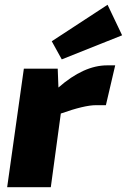

<svg xmlns="http://www.w3.org/2000/svg" viewBox="-20 -785 532 805"><path d="M239 -536 197 -612 431 -765 492 -637ZM222 -497 225 -418Q331 -511 429 -511H463L424 -344H382Q334 -344 235 -309L193 0H10L80 -497Z"/></svg>

Font: Ezarion Extra Bold
Style: Italic
Weight: 800
Italic angle: -8°
Designer: Natanael Gama
Version: Version 1.001;PS 001.001;hotconv 1.0.70;makeotf.lib2.5.58329